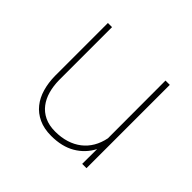

<svg xmlns="http://www.w3.org/2000/svg" viewBox="-131 -690 861 861"><g transform="rotate(45 300.0 -259.0)"><path d="M470.7 0 471.2 -94.2Q445.8 -45.4 398.7 -17.8Q351.6 9.8 283.7 9.8Q237.8 9.8 204.3 -5.9Q170.9 -21.5 149.2 -48.6Q127.4 -75.7 116.7 -112.8Q106 -149.9 105.5 -192.9V-528.3H131.8V-191.9Q132.3 -155.3 141.1 -123.5Q149.9 -91.8 168.2 -67.9Q186.5 -43.9 214.8 -30.3Q243.2 -16.6 282.7 -16.6Q320.8 -16.6 352.5 -26.6Q384.3 -36.6 408.4 -55.4Q432.6 -74.2 448.5 -101.3Q464.4 -128.4 471.2 -162.6L470.7 -528.3H498V0Z"/></g></svg>

Font: Roboto Mono Thin
Style: Regular
Weight: 250
Designer: Google
Version: Version 2.000985; 2015; ttfautohint (v1.3)